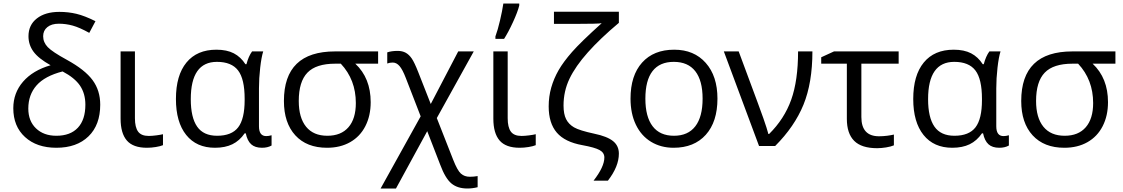

<svg xmlns="http://www.w3.org/2000/svg" viewBox="-20 -826 6353 1086"><path d="M266.1 -457Q197.8 -495.1 169.4 -533.9Q141.1 -572.8 141.1 -621.1Q141.1 -684.6 188.5 -721.7Q235.8 -758.8 315.9 -758.8Q366.2 -758.8 412.4 -747.8Q458.5 -736.8 520 -706.1L484.9 -640.1Q430.2 -670.4 391.4 -681.2Q352.5 -691.9 313 -691.9Q271.5 -691.9 247.8 -672.6Q224.1 -653.3 224.1 -621.1Q224.1 -586.4 250.2 -559.3Q276.4 -532.2 357.9 -487.8Q460.4 -431.6 503.7 -372.8Q546.9 -314 546.9 -233.9Q546.9 -119.1 480.5 -54.7Q414.1 9.8 298.8 9.8Q188 9.8 121.6 -50.8Q55.2 -111.3 55.2 -213.9Q55.2 -300.3 110.4 -364Q165.5 -427.7 266.1 -457ZM462.9 -233.9Q462.9 -296.4 432.9 -341.1Q402.8 -385.7 334 -421.9Q233.4 -396 186.8 -343Q140.1 -290 140.1 -211.9Q140.1 -141.6 183.6 -99.9Q227.1 -58.1 298.8 -58.1Q377.9 -58.1 420.4 -103.5Q462.9 -148.9 462.9 -233.9Z M743.2 -535.2V-157.2Q743.2 -106.4 761 -81.8Q778.8 -57.1 821.3 -57.1Q839.4 -57.1 864 -60.3Q888.7 -63.5 901.9 -66.9V-4.9Q886.7 1.5 861.1 5.6Q835.4 9.8 811 9.8Q732.9 9.8 697.5 -31.2Q662.1 -72.3 662.1 -154.8V-535.2Z M1208 -58.1Q1290.5 -58.1 1327.1 -105.7Q1363.8 -153.3 1363.8 -259.8V-267.1Q1363.8 -378.9 1326.7 -427.5Q1289.6 -476.1 1207 -476.1Q1059.1 -476.1 1059.1 -265.1Q1059.1 -161.6 1095 -109.9Q1130.9 -58.1 1208 -58.1ZM1195.8 9.8Q1091.3 9.8 1033.2 -62.7Q975.1 -135.3 975.1 -266.1Q975.1 -399.9 1034.7 -472.4Q1094.2 -544.9 1204.1 -544.9Q1263.2 -544.9 1302.5 -524.4Q1341.8 -503.9 1368.2 -462.9H1374Q1385.7 -507.8 1405.8 -535.2H1468.8Q1458.5 -502.9 1451.7 -442.9Q1444.8 -382.8 1444.8 -326.2V-111.8Q1444.8 -56.2 1485.8 -56.2Q1500 -56.2 1516.1 -61V-2.9Q1493.7 9.8 1461.9 9.8Q1422.4 9.8 1400.6 -10Q1378.9 -29.8 1370.1 -71.8H1363.8Q1335 -29.8 1294.2 -10Q1253.4 9.8 1195.8 9.8Z M2076.7 -248Q2076.7 -171.4 2046.6 -112.5Q2016.6 -53.7 1960.7 -22Q1904.8 9.8 1829.6 9.8Q1714.8 9.8 1650.4 -60.5Q1585.9 -130.9 1585.9 -254.9Q1585.9 -535.2 1875 -535.2H2118.7V-465.8H1989.7Q2076.7 -384.3 2076.7 -248ZM1669.9 -254.9Q1669.9 -160.2 1711.4 -109.1Q1752.9 -58.1 1831.5 -58.1Q1909.2 -58.1 1950.9 -106.2Q1992.7 -154.3 1992.7 -243.2Q1992.7 -375 1907.7 -465.8H1876Q1767.6 -465.8 1718.8 -415Q1669.9 -364.3 1669.9 -254.9Z M2229.5 -538.1Q2255.9 -538.1 2274.9 -527.6Q2293.9 -517.1 2309.1 -494.9Q2324.2 -472.7 2345.7 -418L2416.5 -237.8L2571.8 -535.2H2659.7L2450.7 -158.2L2543.5 78.1Q2566.9 137.7 2586.9 155.8Q2606.9 173.8 2637.7 173.8Q2659.7 173.8 2681.6 169.9V232.9Q2652.3 240.2 2623.5 240.2Q2567.4 240.2 2533 211.4Q2498.5 182.6 2469.7 105L2396.5 -84L2219.7 240.2H2132.8L2359.4 -168L2275.4 -384.8Q2256.8 -433.1 2239.7 -452.6Q2222.7 -472.2 2201.7 -472.2Q2183.6 -472.2 2170.4 -466.8V-529.8Q2194.3 -538.1 2229.5 -538.1Z M2851.6 -535.2V-157.2Q2851.6 -106.4 2869.4 -81.8Q2887.2 -57.1 2929.7 -57.1Q2947.8 -57.1 2972.4 -60.3Q2997.1 -63.5 3010.3 -66.9V-4.9Q2995.1 1.5 2969.5 5.6Q2943.8 9.8 2919.4 9.8Q2841.3 9.8 2805.9 -31.2Q2770.5 -72.3 2770.5 -154.8V-535.2ZM2782.2 -620.1Q2795.4 -655.3 2808.3 -710.7Q2821.3 -766.1 2827.1 -806.2H2917V-794.9Q2908.2 -758.8 2881.6 -700.9Q2855 -643.1 2831.1 -606H2782.2Z M3113.3 -690.9V-759.8H3480.5V-696.8Q3375.5 -608.9 3305.2 -530Q3234.9 -451.2 3201.2 -380.6Q3167.5 -310.1 3167.5 -229Q3167.5 -181.2 3181.9 -152.3Q3196.3 -123.5 3226.8 -105.7Q3257.3 -87.9 3341.3 -69.8Q3414.1 -54.7 3447.3 -28.1Q3480.5 -1.5 3480.5 43Q3480.5 115.7 3418.5 195.8H3337.4Q3398.4 117.2 3398.4 64.9Q3398.4 37.6 3371.3 22.7Q3344.2 7.8 3274.4 -4.9Q3175.3 -22.5 3129.4 -75.9Q3083.5 -129.4 3083.5 -224.1Q3083.5 -279.8 3097.9 -330.6Q3112.3 -381.3 3139.6 -429Q3167 -476.6 3216.1 -532.5Q3265.1 -588.4 3383.3 -694.8Q3363.8 -690.9 3231.4 -690.9Z M4038.1 -268.1Q4038.1 -137.2 3972.2 -63.7Q3906.2 9.8 3790 9.8Q3718.3 9.8 3662.6 -23.9Q3606.9 -57.6 3576.7 -120.6Q3546.4 -183.6 3546.4 -268.1Q3546.4 -398.9 3611.8 -471.9Q3677.2 -544.9 3793.5 -544.9Q3905.8 -544.9 3971.9 -470.2Q4038.1 -395.5 4038.1 -268.1ZM3630.4 -268.1Q3630.4 -165.5 3671.4 -111.8Q3712.4 -58.1 3792 -58.1Q3871.6 -58.1 3912.8 -111.6Q3954.1 -165 3954.1 -268.1Q3954.1 -370.1 3912.8 -423.1Q3871.6 -476.1 3791 -476.1Q3711.4 -476.1 3670.9 -423.8Q3630.4 -371.6 3630.4 -268.1Z M4074.2 -535.2H4158.2L4265.1 -247.1Q4277.8 -214.4 4298.1 -156.2Q4318.4 -98.1 4326.2 -67.9H4330.1Q4416.5 -153.3 4455.3 -262Q4494.1 -370.6 4494.1 -535.2H4575.2Q4575.2 -357.9 4524.7 -233.9Q4474.1 -109.9 4364.3 0H4273.4Z M5063 -535.2V-465.8H4852.1V-164.1Q4852.1 -55.2 4952.1 -55.2Q4975.1 -55.2 4999 -58.3Q5022.9 -61.5 5036.1 -64.9V-3.9Q5019 3.4 4991.9 7.8Q4964.8 12.2 4941.4 12.2Q4853 12.2 4811.5 -29.3Q4770 -70.8 4770 -153.8V-465.8H4625V-502L4697.3 -535.2Z M5378.4 -58.1Q5460.9 -58.1 5497.6 -105.7Q5534.2 -153.3 5534.2 -259.8V-267.1Q5534.2 -378.9 5497.1 -427.5Q5460 -476.1 5377.4 -476.1Q5229.5 -476.1 5229.5 -265.1Q5229.5 -161.6 5265.4 -109.9Q5301.3 -58.1 5378.4 -58.1ZM5366.2 9.8Q5261.7 9.8 5203.6 -62.7Q5145.5 -135.3 5145.5 -266.1Q5145.5 -399.9 5205.1 -472.4Q5264.6 -544.9 5374.5 -544.9Q5433.6 -544.9 5472.9 -524.4Q5512.2 -503.9 5538.6 -462.9H5544.4Q5556.2 -507.8 5576.2 -535.2H5639.2Q5628.9 -502.9 5622.1 -442.9Q5615.2 -382.8 5615.2 -326.2V-111.8Q5615.2 -56.2 5656.2 -56.2Q5670.4 -56.2 5686.5 -61V-2.9Q5664.1 9.8 5632.3 9.8Q5592.8 9.8 5571 -10Q5549.3 -29.8 5540.5 -71.8H5534.2Q5505.4 -29.8 5464.6 -10Q5423.8 9.8 5366.2 9.8Z M6247.1 -248Q6247.1 -171.4 6217 -112.5Q6187 -53.7 6131.1 -22Q6075.2 9.8 6000 9.8Q5885.3 9.8 5820.8 -60.5Q5756.3 -130.9 5756.3 -254.9Q5756.3 -535.2 6045.4 -535.2H6289.1V-465.8H6160.2Q6247.1 -384.3 6247.1 -248ZM5840.3 -254.9Q5840.3 -160.2 5881.8 -109.1Q5923.3 -58.1 6002 -58.1Q6079.6 -58.1 6121.3 -106.2Q6163.1 -154.3 6163.1 -243.2Q6163.1 -375 6078.1 -465.8H6046.4Q5938 -465.8 5889.2 -415Q5840.3 -364.3 5840.3 -254.9Z"/></svg>

Font: Zoram GWebM
Style: Regular
Weight: 400
Foundry: Ascender Corporation
Version: Version 1.000